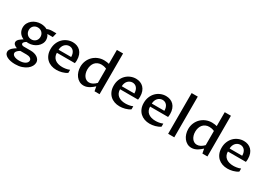

<svg xmlns="http://www.w3.org/2000/svg" viewBox="8 -1853 4441 3195"><g transform="rotate(30 2228.0 -255.0)"><path d="M223.6 35.6Q212.4 42 200.2 50.3Q188 58.6 177.5 68.6Q167 78.6 160.2 90.6Q153.3 102.5 153.3 116.2Q153.3 130.9 161.9 143.6Q170.4 156.2 187.3 165.8Q204.1 175.3 229 180.9Q253.9 186.5 286.1 186.5Q323.2 186.5 352.1 179.2Q380.9 171.9 400.6 159.4Q420.4 147 430.7 130.9Q440.9 114.7 440.9 97.2Q440.9 81.5 433.1 70.1Q425.3 58.6 411.9 50.8Q398.4 43 380.4 39.3Q362.3 35.6 341.8 35.6ZM151.4 25.9Q117.7 14.2 96.4 -5.1Q75.2 -24.4 75.2 -50.8Q75.2 -66.9 83.7 -81.5Q92.3 -96.2 106.2 -109.4Q120.1 -122.6 137.7 -134.5Q155.3 -146.5 173.3 -157.7Q143.1 -170.9 121.8 -189Q100.6 -207 87.2 -228.5Q73.7 -250 67.6 -273.9Q61.5 -297.9 61.5 -322.3Q61.5 -369.1 81.5 -407Q101.6 -444.8 134.5 -471.7Q167.5 -498.5 209.7 -512.9Q252 -527.3 296.9 -527.3Q330.6 -527.3 363.3 -519Q396 -510.7 418.5 -496.6Q434.1 -505.4 460 -511.5Q485.8 -517.6 513.7 -517.6H596.7L575.7 -433.6H470.7Q473.6 -430.7 479.5 -422.1Q485.4 -413.6 490.7 -400.9Q496.1 -388.2 500.2 -371.8Q504.4 -355.5 504.4 -336.9Q504.4 -295.9 485.1 -260.5Q465.8 -225.1 433.8 -199Q401.9 -172.9 360.6 -158Q319.3 -143.1 275.9 -143.1Q266.6 -143.1 257.3 -143.8Q248 -144.5 238.3 -145.5Q230.5 -140.6 221.7 -134.5Q212.9 -128.4 205.6 -121.3Q198.2 -114.3 193.4 -106Q188.5 -97.7 188.5 -88.9Q188.5 -73.7 202.1 -64.5Q215.8 -55.2 239.7 -55.2H371.6Q406.7 -55.2 439.2 -46.6Q471.7 -38.1 496.3 -21.7Q521 -5.4 535.9 18.3Q550.8 42 550.8 72.3Q550.8 106 531.5 141.4Q512.2 176.8 474.6 205.8Q437 234.9 381.8 253.2Q326.7 271.5 254.9 271.5Q209 271.5 169.7 263.4Q130.4 255.4 101.3 240.5Q72.3 225.6 55.9 204.3Q39.6 183.1 39.6 156.7Q39.6 133.3 51.8 113.3Q64 93.3 81.5 76.7Q99.1 60.1 118.2 47.4Q137.2 34.7 151.4 25.9ZM170.4 -337.9Q170.4 -313 179 -291.7Q187.5 -270.5 202.9 -254.6Q218.3 -238.8 239 -230Q259.8 -221.2 284.7 -221.2Q308.1 -221.2 328.6 -229.2Q349.1 -237.3 364.3 -252Q379.4 -266.6 388.2 -287.4Q397 -308.1 397 -333.5Q397 -358.4 388.4 -379.4Q379.9 -400.4 364.5 -415.8Q349.1 -431.2 328.1 -439.9Q307.1 -448.7 282.2 -448.7Q258.8 -448.7 238.5 -440.9Q218.3 -433.1 203.1 -418.7Q188 -404.3 179.2 -383.8Q170.4 -363.3 170.4 -337.9Z M1097.7 -47.4Q1076.2 -32.2 1051.3 -21.5Q1026.4 -10.7 1000 -3.7Q973.6 3.4 947.5 6.6Q921.4 9.8 897.9 9.8Q843.8 9.8 797.1 -6.8Q750.5 -23.4 716.1 -55.7Q681.6 -87.9 662.1 -135Q642.6 -182.1 642.6 -243.2Q642.6 -308.1 664.6 -360.8Q686.5 -413.6 723.4 -450.4Q760.3 -487.3 808.8 -507.3Q857.4 -527.3 910.2 -527.3Q954.1 -527.3 991.9 -512.9Q1029.8 -498.5 1057.4 -470.2Q1085 -441.9 1100.6 -399.4Q1116.2 -356.9 1116.2 -300.8Q1116.2 -287.1 1115 -271.7Q1113.8 -256.3 1110.8 -241.7H765.1Q765.1 -202.1 779.1 -171.9Q793 -141.6 818.4 -121.3Q843.8 -101.1 879.4 -90.6Q915 -80.1 958 -80.1Q970.2 -80.1 986.6 -81.1Q1002.9 -82 1021.5 -85Q1040 -87.9 1059.6 -93Q1079.1 -98.1 1097.7 -106.4ZM1006.3 -299.3Q1006.3 -335 997.3 -361.8Q988.3 -388.7 972.7 -406.7Q957 -424.8 936.3 -433.8Q915.5 -442.9 891.6 -442.9Q864.7 -442.9 841.8 -432.1Q818.8 -421.4 801.8 -402.1Q784.7 -382.8 774.9 -356.4Q765.1 -330.1 765.1 -299.3Z M1606.4 -421.4Q1574.7 -435.1 1549.6 -439Q1524.4 -442.9 1508.3 -442.9Q1468.8 -442.9 1437.7 -428.7Q1406.7 -414.6 1385.7 -389.6Q1364.7 -364.7 1353.8 -330.3Q1342.8 -295.9 1342.8 -255.4Q1342.8 -218.8 1352.1 -187Q1361.3 -155.3 1378.4 -131.3Q1395.5 -107.4 1419.7 -93.8Q1443.8 -80.1 1473.6 -80.1Q1508.8 -80.1 1542.2 -98.4Q1575.7 -116.7 1606.4 -148.9ZM1606.4 -782.2H1725.1V0H1628.4L1612.3 -86.4Q1595.2 -70.8 1575 -54Q1554.7 -37.1 1530.8 -22.9Q1506.8 -8.8 1479.2 0.5Q1451.7 9.8 1420.4 9.8Q1373.5 9.8 1336.4 -11Q1299.3 -31.7 1273.2 -66.2Q1247.1 -100.6 1233.4 -145Q1219.7 -189.5 1219.7 -236.8Q1219.7 -299.3 1242.4 -352.5Q1265.1 -405.8 1304.7 -444.6Q1344.2 -483.4 1397.5 -505.4Q1450.7 -527.3 1511.7 -527.3Q1539.6 -527.3 1564.2 -523.4Q1588.9 -519.5 1606.4 -515.1Z M2311.5 -47.4Q2290 -32.2 2265.1 -21.5Q2240.2 -10.7 2213.9 -3.7Q2187.5 3.4 2161.4 6.6Q2135.3 9.8 2111.8 9.8Q2057.6 9.8 2011 -6.8Q1964.4 -23.4 1929.9 -55.7Q1895.5 -87.9 1876 -135Q1856.4 -182.1 1856.4 -243.2Q1856.4 -308.1 1878.4 -360.8Q1900.4 -413.6 1937.3 -450.4Q1974.1 -487.3 2022.7 -507.3Q2071.3 -527.3 2124 -527.3Q2168 -527.3 2205.8 -512.9Q2243.7 -498.5 2271.2 -470.2Q2298.8 -441.9 2314.5 -399.4Q2330.1 -356.9 2330.1 -300.8Q2330.1 -287.1 2328.9 -271.7Q2327.6 -256.3 2324.7 -241.7H1979Q1979 -202.1 1992.9 -171.9Q2006.8 -141.6 2032.2 -121.3Q2057.6 -101.1 2093.3 -90.6Q2128.9 -80.1 2171.9 -80.1Q2184.1 -80.1 2200.4 -81.1Q2216.8 -82 2235.4 -85Q2253.9 -87.9 2273.4 -93Q2293 -98.1 2311.5 -106.4ZM2220.2 -299.3Q2220.2 -335 2211.2 -361.8Q2202.1 -388.7 2186.5 -406.7Q2170.9 -424.8 2150.1 -433.8Q2129.4 -442.9 2105.5 -442.9Q2078.6 -442.9 2055.7 -432.1Q2032.7 -421.4 2015.6 -402.1Q1998.5 -382.8 1988.8 -356.4Q1979 -330.1 1979 -299.3Z M2888.7 -47.4Q2867.2 -32.2 2842.3 -21.5Q2817.4 -10.7 2791 -3.7Q2764.6 3.4 2738.5 6.6Q2712.4 9.8 2689 9.8Q2634.8 9.8 2588.1 -6.8Q2541.5 -23.4 2507.1 -55.7Q2472.7 -87.9 2453.1 -135Q2433.6 -182.1 2433.6 -243.2Q2433.6 -308.1 2455.6 -360.8Q2477.5 -413.6 2514.4 -450.4Q2551.3 -487.3 2599.9 -507.3Q2648.4 -527.3 2701.2 -527.3Q2745.1 -527.3 2783 -512.9Q2820.8 -498.5 2848.4 -470.2Q2876 -441.9 2891.6 -399.4Q2907.2 -356.9 2907.2 -300.8Q2907.2 -287.1 2906 -271.7Q2904.8 -256.3 2901.9 -241.7H2556.2Q2556.2 -202.1 2570.1 -171.9Q2584 -141.6 2609.4 -121.3Q2634.8 -101.1 2670.4 -90.6Q2706.1 -80.1 2749 -80.1Q2761.2 -80.1 2777.6 -81.1Q2793.9 -82 2812.5 -85Q2831.1 -87.9 2850.6 -93Q2870.1 -98.1 2888.7 -106.4ZM2797.4 -299.3Q2797.4 -335 2788.3 -361.8Q2779.3 -388.7 2763.7 -406.7Q2748 -424.8 2727.3 -433.8Q2706.5 -442.9 2682.6 -442.9Q2655.8 -442.9 2632.8 -432.1Q2609.9 -421.4 2592.8 -402.1Q2575.7 -382.8 2565.9 -356.4Q2556.2 -330.1 2556.2 -299.3Z M3042.5 -782.2H3160.6V0H3042.5Z M3678.7 -421.4Q3647 -435.1 3621.8 -439Q3596.7 -442.9 3580.6 -442.9Q3541 -442.9 3510 -428.7Q3479 -414.6 3458 -389.6Q3437 -364.7 3426 -330.3Q3415 -295.9 3415 -255.4Q3415 -218.8 3424.3 -187Q3433.6 -155.3 3450.7 -131.3Q3467.8 -107.4 3491.9 -93.8Q3516.1 -80.1 3545.9 -80.1Q3581.1 -80.1 3614.5 -98.4Q3647.9 -116.7 3678.7 -148.9ZM3678.7 -782.2H3797.4V0H3700.7L3684.6 -86.4Q3667.5 -70.8 3647.2 -54Q3627 -37.1 3603 -22.9Q3579.1 -8.8 3551.5 0.5Q3523.9 9.8 3492.7 9.8Q3445.8 9.8 3408.7 -11Q3371.6 -31.7 3345.5 -66.2Q3319.3 -100.6 3305.7 -145Q3292 -189.5 3292 -236.8Q3292 -299.3 3314.7 -352.5Q3337.4 -405.8 3377 -444.6Q3416.5 -483.4 3469.7 -505.4Q3522.9 -527.3 3584 -527.3Q3611.8 -527.3 3636.5 -523.4Q3661.1 -519.5 3678.7 -515.1Z M4383.8 -47.4Q4362.3 -32.2 4337.4 -21.5Q4312.5 -10.7 4286.1 -3.7Q4259.8 3.4 4233.6 6.6Q4207.5 9.8 4184.1 9.8Q4129.9 9.8 4083.3 -6.8Q4036.6 -23.4 4002.2 -55.7Q3967.8 -87.9 3948.2 -135Q3928.7 -182.1 3928.7 -243.2Q3928.7 -308.1 3950.7 -360.8Q3972.7 -413.6 4009.5 -450.4Q4046.4 -487.3 4095 -507.3Q4143.6 -527.3 4196.3 -527.3Q4240.2 -527.3 4278.1 -512.9Q4315.9 -498.5 4343.5 -470.2Q4371.1 -441.9 4386.7 -399.4Q4402.3 -356.9 4402.3 -300.8Q4402.3 -287.1 4401.1 -271.7Q4399.9 -256.3 4397 -241.7H4051.3Q4051.3 -202.1 4065.2 -171.9Q4079.1 -141.6 4104.5 -121.3Q4129.9 -101.1 4165.5 -90.6Q4201.2 -80.1 4244.1 -80.1Q4256.3 -80.1 4272.7 -81.1Q4289.1 -82 4307.6 -85Q4326.2 -87.9 4345.7 -93Q4365.2 -98.1 4383.8 -106.4ZM4292.5 -299.3Q4292.5 -335 4283.4 -361.8Q4274.4 -388.7 4258.8 -406.7Q4243.2 -424.8 4222.4 -433.8Q4201.7 -442.9 4177.7 -442.9Q4150.9 -442.9 4127.9 -432.1Q4105 -421.4 4087.9 -402.1Q4070.8 -382.8 4061 -356.4Q4051.3 -330.1 4051.3 -299.3Z"/></g></svg>

Font: Proza Libre
Style: Medium
Weight: 500
Designer: Jasper de Waard
Foundry: Jasper de Waard
Version: Version 1.000; ttfautohint (v1.4.1.8-43bc)